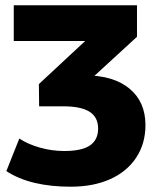

<svg xmlns="http://www.w3.org/2000/svg" viewBox="-20 -515 599 726"><path d="M247 191Q172 191 111 176.5Q50 162 4 132L53 9Q87 31 132 43.5Q177 56 223 56Q289 56 320 35Q351 14 351 -29Q351 -72 318.5 -92.5Q286 -113 219 -113H128L127 -197L344 -399L342 -360H32V-495H498V-376L303 -197L244 -230H301Q409 -230 469.5 -180Q530 -130 530 -42Q530 28 495 81Q460 134 396.5 162.5Q333 191 247 191Z"/></svg>

Font: Nunito Sans 11pt Black
Style: Regular
Weight: 900
Version: Version 3.101;gftools[0.9.27]